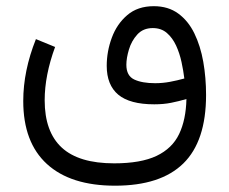

<svg xmlns="http://www.w3.org/2000/svg" viewBox="-20 -376 742 621"><path d="M158.2 -224.1Q124.5 -132.3 124.5 -51.8Q124.5 50.3 179.7 101.3Q234.9 152.3 349.1 152.3Q435.5 152.3 486.3 128.2Q537.1 104 559.3 57.6Q581.5 11.2 583 -55.7Q557.6 -48.3 533.4 -43.5Q509.3 -38.6 479 -38.6Q399.9 -38.6 362.5 -69.8Q325.2 -101.1 325.2 -163.1Q325.2 -209.5 341.6 -253.9Q357.9 -298.3 391.6 -327.1Q425.3 -356 477.5 -356Q523.9 -356 556.4 -332.3Q588.9 -308.6 608.6 -268.1Q628.4 -227.5 637.5 -176Q646.5 -124.5 646.5 -68.8Q646.5 80.6 573 152.6Q499.5 224.6 352.1 224.6Q208.5 224.6 131.8 154.5Q55.2 84.5 55.2 -49.3Q55.2 -147 96.2 -249.5ZM576.2 -122.1Q573.2 -147 567.1 -175.3Q561 -203.6 549.6 -228.5Q538.1 -253.4 519.8 -269.3Q501.5 -285.2 474.1 -285.2Q442.9 -285.2 424.1 -264.4Q405.3 -243.7 397 -215.8Q388.7 -188 388.7 -166.5Q388.7 -130.9 414.1 -118.9Q439.5 -106.9 481.9 -106.9Q505.9 -106.9 529.5 -111.3Q553.2 -115.7 576.2 -122.1Z"/></svg>

Font: Vazir Light WOL-UI
Style: Light-WOL-UI
Weight: 300
Designer: Saber Rastikerdar
Foundry: Saber Rastikerdar
Version: Version 30.1.0